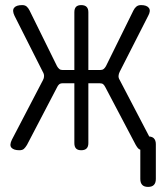

<svg xmlns="http://www.w3.org/2000/svg" viewBox="-20 -580 640 754"><path d="M86 -11Q80 -1 74 4.5Q68 10 56 10Q34 10 25 0Q16 -10 27 -32L149 -266Q153 -273 153 -281.5Q153 -290 148 -298L37 -518Q27 -539 35.5 -549.5Q44 -560 67 -560Q78 -560 84.5 -554.5Q91 -549 96 -539L204 -320Q208 -313 213 -309Q218 -305 226 -305H272V-532Q272 -546 278.5 -553Q285 -560 299 -560Q313 -560 320 -553Q327 -546 327 -532V-305H373Q382 -305 387 -309Q392 -313 396 -320L504 -539Q509 -549 516 -554.5Q523 -560 534 -560Q556 -560 564.5 -549Q573 -538 562 -518L450 -298Q446 -290 445.5 -282Q445 -274 450 -266L566 -44Q578 -43 584 -37Q592 -29 592 -14V123Q592 138 584.5 146Q577 154 561.5 154Q546 154 538.5 146Q531 138 531 123V8Q528 7 525 5Q519 0 513 -11L394 -237Q390 -245 385.5 -249Q381 -253 372 -253H327V-18Q327 -4 320 3Q313 10 299 10Q285 10 278.5 3Q272 -4 272 -18V-253H226Q217 -253 212 -248.5Q207 -244 204 -237Z"/></svg>

Font: Maple Mono NL ExtraLight
Style: Regular
Weight: 275
Monospace: yes
Designer: subframe7536
Version: Version 7.000